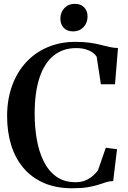

<svg xmlns="http://www.w3.org/2000/svg" viewBox="-20 -970 669 1000"><path d="M356 10.5Q271 10.5 207.5 -17.5Q144 -45.5 101.5 -96Q59 -146.5 38 -215Q17 -283.5 17 -365Q17 -452 43 -523.5Q69 -595 116.2 -646Q163.5 -697 228.8 -724.5Q294 -752 372 -752Q415.5 -752 447.5 -747.5Q479.5 -743 504 -736.5Q528.5 -730 550.2 -725.2Q572 -720.5 594.5 -720L579 -531H505.5L483.5 -674.5Q477 -685.5 463.2 -695.8Q449.5 -706 427.8 -712.8Q406 -719.5 376 -719.5Q308 -719.5 259.5 -680.5Q211 -641.5 185.8 -565.2Q160.5 -489 160.5 -377Q160.5 -308.5 171.5 -244.8Q182.5 -181 207.2 -130.5Q232 -80 273 -50.5Q314 -21 373.5 -21Q404 -21 426.5 -31Q449 -41 464.8 -55.2Q480.5 -69.5 490 -82L531 -200.5L589.5 -193L569.5 -27Q549.5 -26.5 531.8 -20.8Q514 -15 492 -7.8Q470 -0.5 437.5 5Q405 10.5 356 10.5ZM360 -806.5Q330 -806.5 312.2 -824.8Q294.5 -843 294.5 -873Q294.5 -906 315.5 -928Q336.5 -950 369.5 -950H370.5Q400.5 -950 418.2 -932Q436 -914 436 -884Q436 -851 415 -828.8Q394 -806.5 361 -806.5Z"/></svg>

Font: Merriweather 120pt SemiBold
Style: Regular
Weight: 600
Version: Version 2.100